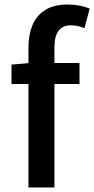

<svg xmlns="http://www.w3.org/2000/svg" viewBox="-20 -830 417 850"><path d="M106 0V-619Q106 -676 124 -719Q142 -762 180.5 -786Q219 -810 280 -810Q308 -810 333 -805Q358 -800 377 -792L354 -705Q325 -718 294 -718Q258 -718 239.5 -694Q221 -670 221 -620V0ZM31 -458V-544L112 -551H332V-458Z"/></svg>

Font: Noto Sans TC Thin Medium
Style: Regular
Weight: 500
Version: Version 2.004-H2;hotconv 1.0.118;makeotfexe 2.5.65603